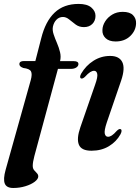

<svg xmlns="http://www.w3.org/2000/svg" viewBox="-39 -740 697 956"><path d="M57.5 -420.5Q57.5 -436 79.5 -436H137L166 -548.5Q187 -633.5 232.8 -677Q278.5 -720.5 352.5 -720.5Q394.5 -720.5 415.5 -702.8Q436.5 -685 436.5 -661Q436.5 -636.5 420.8 -620.8Q405 -605 379 -605Q355.5 -605 338.2 -617.5Q321 -630 305.8 -642.8Q290.5 -655.5 274.5 -655.5Q255.5 -655.5 242.2 -642Q229 -628.5 224.5 -607.5Q221 -590 228 -569Q235 -548 244.8 -525.5Q254.5 -503 260 -480Q265.5 -457 260 -435.5H329Q351.5 -435.5 351.5 -421Q351.5 -411 341 -404Q330.5 -397 313.5 -397H249.5L132 37.5Q124 68 124 85.5Q124 99 130.8 107.2Q137.5 115.5 144.5 122.2Q151.5 129 151.5 138.5Q151.5 151.5 133.8 165Q116 178.5 87.5 187.2Q59 196 27 196Q-6.5 196 -15.2 174Q-24 152 -11 105.5L114 -340.5Q122.5 -371.5 115.2 -384.8Q108 -398 77 -401.5Q65 -406 61.2 -410.8Q57.5 -415.5 57.5 -420.5ZM536.5 -533.5Q504 -533.5 486.8 -550Q469.5 -566.5 471 -591Q471.5 -612.5 484.5 -633.2Q497.5 -654 520 -667.5Q542.5 -681 572 -681Q607.5 -681 623.5 -664.2Q639.5 -647.5 638.5 -623.5Q637.5 -587.5 609.5 -560.5Q581.5 -533.5 536.5 -533.5ZM492.5 -129.5Q479 -89 482.8 -74Q486.5 -59 499 -59Q507.5 -59 517.8 -65.5Q528 -72 543 -89Q554.5 -100 561.5 -97Q571.5 -92.5 561 -71.5Q540.5 -34.5 503.2 -12Q466 10.5 416.5 10.5Q366 10.5 353.8 -19.5Q341.5 -49.5 361 -106L434.5 -318Q448.5 -357 445.2 -372.2Q442 -387.5 429.5 -387.5Q420.5 -387.5 410 -381Q399.5 -374.5 383 -356.5Q371.5 -346.5 364.5 -349.5Q355 -354 365 -373Q388.5 -413.5 426.5 -437.5Q464.5 -461.5 509.5 -461.5Q554.5 -461.5 569.8 -431Q585 -400.5 564.5 -339.5Z"/></svg>

Font: Fraunces 72pt SemiBold
Style: Italic
Weight: 600
Italic angle: -16°
Version: Version 1.000;[b76b70a41]